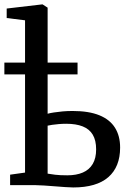

<svg xmlns="http://www.w3.org/2000/svg" viewBox="-23 -839 591 870"><path d="M308.7 10.4Q295.9 10.4 273.4 8.8Q250.9 7.2 225.3 5.2Q199.7 3.2 176.6 1.6Q153.5 0 139.1 0H22.8V-47.5L90.5 -57V-747L7.3 -757.3V-800.3L168 -819.1H170L192.8 -804.3V-323.7Q203.5 -326.6 221.1 -329.4Q238.7 -332.2 260.7 -334.2Q282.7 -336.1 305.9 -336.1Q379.5 -336.1 427.2 -316.7Q474.8 -297.3 498 -260.3Q521.3 -223.3 521.3 -170.4Q521.3 -82.9 467.8 -36.2Q414.2 10.4 308.7 10.4ZM282.2 -44.6Q323 -44.6 352.3 -57.2Q381.6 -69.8 397.1 -96Q412.6 -122.1 412.6 -162.1Q412.6 -203.2 397.2 -228.8Q381.8 -254.4 351.6 -266.3Q321.4 -278.2 277 -278.2Q259.4 -278.2 243 -276.7Q226.7 -275.3 213.7 -273.4Q200.8 -271.5 192.8 -269.6V-52.2Q206.2 -49.8 227.2 -47.2Q248.1 -44.6 282.2 -44.6ZM-3.2 -501.9V-555.3H328.4V-501.9Z"/></svg>

Font: Merriweather 7pt Light
Style: Regular
Weight: 300
Designer: Eben Sorkin
Foundry: Eben Sorkin
Version: Version 2.200;gftools[0.9.31]